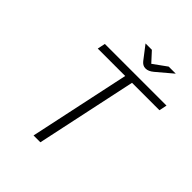

<svg xmlns="http://www.w3.org/2000/svg" viewBox="-228 -975 1114 1114"><g transform="rotate(45 329.0 -418.5)"><path d="M235 0 367 -620H142L152 -668H658L648 -620H423L291 0ZM420 -734Q407 -734 397.5 -739.5Q388 -745 380 -755L317 -837H369L424 -777L507 -837H565L468 -755Q443 -734 420 -734Z"/></g></svg>

Font: Atkinson Hyperlegible Mono ExtraLight
Style: Italic
Weight: 200
Italic angle: -12°
Monospace: yes
Designer: Elliott Scott, Megan Eiswerth, Linus Boman, Theodore Petrosky, Letters from Sweden
Foundry: Applied Design Works, Letters from Sweden
Version: Version 2.001